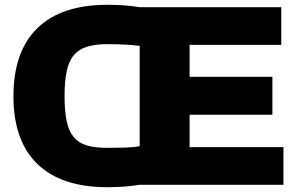

<svg xmlns="http://www.w3.org/2000/svg" viewBox="-20 -770 1241 800"><path d="M427 10Q236 10 136 -86.5Q36 -183 36 -369Q36 -556 136 -653Q236 -750 427 -750Q468 -750 499.5 -747.5Q531 -745 562 -740H1152V-583H770V-450H1115V-292H770V-157H1161V0H562Q529 5 496.5 7.5Q464 10 427 10ZM427 -154Q469 -154 502.5 -155Q536 -156 562 -161V-579Q536 -582 503.5 -584Q471 -586 427 -586Q377 -586 343 -575.5Q309 -565 288 -540.5Q267 -516 258 -474Q249 -432 249 -369Q249 -306 258 -264.5Q267 -223 287.5 -198.5Q308 -174 342 -164Q376 -154 427 -154Z"/></svg>

Font: Encode Sans Wide
Style: ExtraBold
Weight: 800
Designer: Pablo Impallari, Andres Torresi
Foundry: Pablo Impallari, Andres Torresi
Version: Version 1.000; ttfautohint (v1.00) -l 8 -r 50 -G 200 -x 14 -